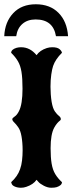

<svg xmlns="http://www.w3.org/2000/svg" viewBox="-24 -863 342 908"><path d="M75.7 -639.6Q118.2 -639.6 148.9 -602.1Q164.6 -625 197.3 -635.7Q210 -639.6 223.1 -639.6Q247.1 -639.6 257.8 -630.4Q267.6 -622.1 269 -613.3Q237.8 -582.5 227.1 -550.8Q222.2 -536.6 218.5 -510.5Q214.8 -484.4 214.8 -452.6Q214.8 -435.5 216.1 -417.5Q217.3 -399.4 220.2 -381.3Q225.6 -350.1 235.8 -335.7Q246.1 -321.3 254.9 -314.7Q263.7 -308.1 263.7 -299.3Q263.7 -295.4 258.8 -292Q253.9 -288.6 246.8 -280.5Q239.7 -272.5 232.4 -259.3Q215.3 -228 215.3 -162.1Q215.3 -118.2 220.2 -89.1Q225.1 -60.1 237.1 -40Q249 -20 269 -1.5Q269 13.7 244.1 22Q234.9 24.9 218.3 24.9Q201.7 24.9 183.3 15.4Q165 5.9 157.2 -3.4L148.9 -12.7Q133.8 9.3 100.6 20.5Q88.4 24.9 75.2 24.9Q59.1 24.9 46.1 19.3Q33.2 13.7 30.8 4.9L28.8 -1.5Q59.1 -28.8 70.8 -62.5Q77.6 -81.1 80.3 -104.7Q83 -128.4 83 -152.3Q83 -170.9 81.5 -188.2Q80.1 -205.6 77.6 -218.8Q72.8 -246.1 62.3 -261Q51.8 -275.9 43 -284.2Q34.2 -292.5 34.2 -299.3Q34.2 -304.7 45.2 -311.8Q56.2 -318.8 65.4 -336.9Q82.5 -369.6 82.5 -443.4Q82.5 -493.2 77.6 -522.9Q72.8 -552.7 61 -573Q49.3 -593.3 28.8 -613.3Q28.8 -628.9 53.7 -636.7Q63.5 -639.6 75.7 -639.6ZM-3.9 -691.9Q-1 -758.8 38.6 -800.8Q78.1 -842.8 145.5 -842.8Q212.4 -842.8 252.7 -802.2Q293 -761.7 297.9 -691.9H240.7Q227.5 -771 144.5 -771Q106.4 -771 82.3 -750.2Q58.1 -729.5 52.7 -691.9Z"/></svg>

Font: Sancreek
Style: Regular
Weight: 400
Designer: Vernon Adams
Foundry: Vernon Adams
Version: Version 1.100; ttfautohint (v1.8.4.7-5d5b)